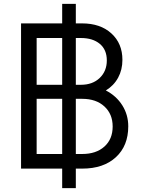

<svg xmlns="http://www.w3.org/2000/svg" viewBox="-20 -865 733 985"><path d="M88 -745H299V-845H369V-745H401Q495 -745 551.5 -693.5Q608 -642 608 -558Q608 -507 586 -466.5Q564 -426 523 -401Q577 -373 607.5 -324.5Q638 -276 638 -217Q638 -117 574.5 -58.5Q511 0 402 0H369V100H299V0H88ZM299 -75V-358H168V-75ZM299 -430V-670H168V-430ZM402 -75Q473 -75 515.5 -113Q558 -151 558 -216Q558 -280 515.5 -319Q473 -358 402 -358H369V-75ZM395 -430Q455 -430 491.5 -465Q528 -500 528 -555Q528 -610 492 -640Q456 -670 395 -670H369V-430Z"/></svg>

Font: Evergrow Sans 
Style: Regular
Weight: 400
Foundry: 10Web
Version: Version 1.000